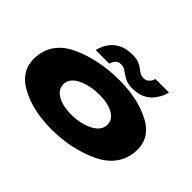

<svg xmlns="http://www.w3.org/2000/svg" viewBox="-151 -1085 1383 1383"><g transform="rotate(45 541.0 -393.0)"><path d="M482.5 4Q679.5 4 842 -70Q1004.5 -144 1023.5 -298.5Q1040.5 -446.5 907.5 -520Q774.5 -593.5 577.5 -593.5Q379.5 -593.5 216.5 -523Q53.5 -452.5 35.5 -298.5Q18.5 -150 151.5 -73Q284.5 4 482.5 4ZM508 -172Q418 -172 364 -205Q310 -238 314.5 -296Q320 -352.5 390.5 -385Q461 -417.5 551 -417.5Q642 -417.5 695.5 -385.5Q749 -353.5 744.5 -296Q739 -239 668.5 -205.5Q598 -172 508 -172ZM686 -616Q747 -616 786.8 -637.2Q826.5 -658.5 849 -688.2Q871.5 -718 882 -744.8Q892.5 -771.5 894 -782.5H756.5Q754.5 -772.5 746.8 -758.8Q739 -745 725 -735.2Q711 -725.5 692.5 -725.5Q670 -725.5 654 -735Q638 -744.5 621.5 -757.8Q605 -771 581.2 -780.5Q557.5 -790 519 -790Q455 -790 413.2 -769.2Q371.5 -748.5 349 -719Q326.5 -689.5 316.8 -663.5Q307 -637.5 304.5 -625.5H443Q445.5 -635 452.2 -649Q459 -663 472.5 -672.8Q486 -682.5 508 -682.5Q530.5 -682.5 546.8 -672.2Q563 -662 581 -649.2Q599 -636.5 623.2 -626.2Q647.5 -616 686 -616Z"/></g></svg>

Font: Anybody ExtraExpanded Black
Style: Italic
Weight: 900
Width: 8
Italic angle: -10°
Version: Version 1.113;gftools[0.9.25]